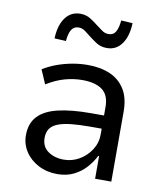

<svg xmlns="http://www.w3.org/2000/svg" viewBox="-83 -798 741 875"><g transform="rotate(10 287.5 -361.0)"><path d="M241 9Q192 9 153 -11.5Q114 -32 92 -66Q70 -100 70 -141Q70 -196 101 -229Q132 -262 193 -276.5Q254 -291 344 -291H418V-230H351Q300 -230 263.5 -226Q227 -222 203 -212.5Q179 -203 167.5 -186.5Q156 -170 156 -144Q156 -103 186 -82Q216 -61 259 -61Q297 -61 330 -80Q363 -99 384 -131.5Q405 -164 405 -203V-330Q405 -385 373 -409Q341 -433 280 -433Q241 -433 200.5 -422Q160 -411 116 -384L88 -449Q119 -468 152.5 -480Q186 -492 221.5 -498.5Q257 -505 293 -505Q352 -505 396 -486Q440 -467 465 -427Q490 -387 490 -323V0H415V-105H411Q396 -75 372.5 -49Q349 -23 316 -7Q283 9 241 9ZM175 -595 122 -598Q124 -658 149.5 -693.5Q175 -729 219 -729Q246 -729 267 -715.5Q288 -702 304 -689Q316 -680 330 -670Q344 -660 360 -660Q383 -660 393.5 -678.5Q404 -697 407 -731L460 -728Q458 -667 432.5 -631.5Q407 -596 364 -596Q335 -596 314 -610Q293 -624 278 -636Q266 -646 252 -656Q238 -666 222 -666Q200 -666 189 -648Q178 -630 175 -595Z"/></g></svg>

Font: Nunito Sans 7pt SemiCondensed
Style: Regular
Weight: 400
Width: 4
Designer: Vernon Adams
Foundry: Vernon Adams
Version: Version 3.101;gftools[0.9.27]